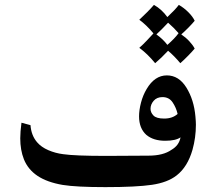

<svg xmlns="http://www.w3.org/2000/svg" viewBox="-20 -758 876 787"><path d="M781 -281Q783 -259 783 -247Q783 -194 769 -144Q749 -74 704 -39Q667 -10 603 -0.5Q539 9 412 9Q293 9 237 0Q173 -11 134 -37Q95 -63 78 -105Q63 -143 63 -191Q63 -217 68 -255L105 -245Q108 -203 132 -175Q149 -155 178 -142.5Q207 -130 239 -126Q287 -119 415 -119L589 -120Q649 -120 683 -144Q714 -162 720 -195Q700 -181 657 -181Q609 -181 580 -205Q550 -232 550 -281Q550 -307 558 -337.5Q566 -368 581 -393Q614 -449 664 -449Q713 -449 744 -399Q775 -349 781 -281ZM646 -360Q623 -360 610 -345Q597 -330 597 -312Q597 -297 609 -284.5Q621 -272 653 -272Q687 -272 708 -291Q702 -317 687.5 -338.5Q673 -360 646 -360ZM609 -621Q580 -656 551 -677Q566 -691 583 -708Q600 -725 611 -738Q643 -720 666 -688Q700 -720 713 -738Q734 -726 752 -708Q770 -690 778 -673Q771 -664 755 -647.5Q739 -631 723 -617Q741 -605 755.5 -589.5Q770 -574 778 -559Q770 -549 752.5 -531Q735 -513 719 -499Q695 -528 669 -550Q641 -520 616 -499Q585 -537 551 -562Q566 -575 581.5 -591.5Q597 -608 609 -621ZM666 -574Q696 -600 712 -622Q694 -643 669 -665Q641 -635 621 -617Q649 -597 666 -574Z"/></svg>

Font: Mirza SemiBold
Style: Regular
Weight: 600
Designer: Arabic design by Kourosh Beigpour, Latin design by Eduardo Tunni, engineering by Lasse Fister
Version: Version 1.0010g